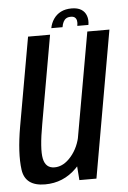

<svg xmlns="http://www.w3.org/2000/svg" viewBox="-51 -733 518 777"><g transform="rotate(-5 207.5 -345.0)"><path d="M240.3 0H309.6L414.5 -596.2H324.7L234 -84.4ZM173.4 -596.5H84L20.4 -237.5Q1.6 -129.8 10.8 -62.3Q20.1 5.2 100.8 5.2Q175.1 5.2 228 -47.5Q280.9 -100.2 292.5 -165.4L252.7 -186.3Q243.7 -132.9 212.6 -96.5Q181.5 -60.1 145 -60.1Q108.6 -60.1 100.4 -99.5Q92.2 -138.8 110.3 -238.6ZM269.3 -694.9Q243.9 -694.9 225.6 -685.6Q207.4 -676.3 195.9 -659.5Q184.5 -642.8 180.7 -622.4H226.3Q228.3 -635 232.8 -643.8Q237.3 -652.6 244.5 -657Q251.7 -661.5 263.6 -661.5Q273.6 -661.5 279.3 -657.1Q284.9 -652.8 286.9 -644.3Q288.9 -635.7 286.4 -622.4H331.5Q335 -642.8 329.1 -659.5Q323.2 -676.3 308.3 -685.6Q293.4 -694.9 269.3 -694.9Z"/></g></svg>

Font: Anybody Thin Condensed
Style: Italic
Weight: 100
Width: 3
Italic angle: -10°
Version: Version 1.113;gftools[0.9.25]